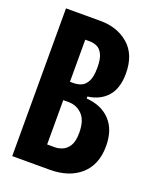

<svg xmlns="http://www.w3.org/2000/svg" viewBox="-127 -733 645 806"><g transform="rotate(20 196.0 -330.0)"><path d="M27 0V-660H181Q257 -660 307 -616.5Q357 -573 357 -489Q357 -422 325 -386Q293 -350 238 -343V-334Q306 -329 344.5 -287.5Q383 -246 383 -174Q383 -91 332 -45.5Q281 0 194 0ZM148 -376H163Q181 -376 197.5 -382.5Q214 -389 225 -409.5Q236 -430 236 -471Q236 -511 225.5 -531Q215 -551 199.5 -557.5Q184 -564 169 -564H148ZM148 -96H183Q198 -96 215.5 -103Q233 -110 245.5 -129.5Q258 -149 258 -188Q258 -243 233 -268.5Q208 -294 172 -294H148Z"/></g></svg>

Font: Bricolage Grotesque 48pt Condensed SemiBold
Style: Regular
Weight: 600
Width: 3
Designer: Mathieu Triay
Foundry: Atelier Triay
Version: Version 1.000; ttfautohint (v1.8.4.7-5d5b);gftools[0.9.32]